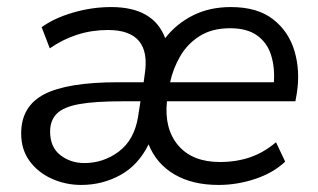

<svg xmlns="http://www.w3.org/2000/svg" viewBox="-20 -515 901 544"><path d="M210 9Q166 9 127 -8.5Q88 -26 64 -58.5Q40 -91 40 -137Q40 -214 105.5 -248Q171 -282 315 -282H387L390 -304Q410 -430 286 -430Q196 -430 121 -378L98 -438Q134 -464 187.5 -479.5Q241 -495 295 -495Q415 -495 448 -407Q480 -448 527 -471.5Q574 -495 634 -495Q709 -495 753.5 -460.5Q798 -426 814.5 -370Q831 -314 821 -251L817 -228H453Q445 -150 485 -103Q525 -56 603 -56Q650 -56 689 -69.5Q728 -83 762 -112L788 -57Q754 -25 703 -8Q652 9 599 9Q525 9 474 -21Q423 -51 401 -106Q372 -47 321 -19Q270 9 210 9ZM632 -435Q581 -435 546 -413Q511 -391 490.5 -355.5Q470 -320 462 -282H756Q759 -324 748 -359Q737 -394 708.5 -414.5Q680 -435 632 -435ZM219 -53Q273 -53 316.5 -85.5Q360 -118 371 -183L378 -228H326Q249 -228 204.5 -220Q160 -212 141 -193Q122 -174 122 -142Q122 -98 151 -75.5Q180 -53 219 -53Z"/></svg>

Font: Nunito Sans
Style: Italic
Weight: 400
Italic angle: -9°
Designer: Vernon Adams
Foundry: Vernon Adams
Version: Version 3.006; ttfautohint (v1.8.3)